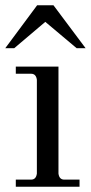

<svg xmlns="http://www.w3.org/2000/svg" viewBox="-33 -709 345 729"><path d="M170 -689 292 -526H258L139 -626L21 -526H-13L108 -689ZM189 -456V-50Q192 -27 211 -27H269V0H27V-27H85Q104 -27 107 -50V-406Q104 -429 85 -429H27V-456Z"/></svg>

Font: GFS Didot
Style: Regular
Weight: 400
Designer: Takis Katsoulidis and George D. Matthiopoulos
Foundry: Takis Katsoulidis and George D. Matthiopoulos
Version: Version 1.0